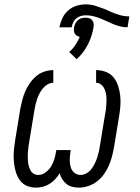

<svg xmlns="http://www.w3.org/2000/svg" viewBox="-20 -851 640 879"><path d="M144 8Q127 8 110 2.5Q93 -3 81 -14.5Q69 -26 61.5 -41Q54 -56 50 -72.5Q46 -89 44 -106.5Q42 -124 42.5 -141.5Q43 -159 45 -177Q47 -195 50 -213L73 -353Q77 -373 82 -393Q87 -413 95.5 -432.5Q104 -452 116.5 -470Q129 -488 145.5 -502Q162 -516 182.5 -523Q203 -530 224 -530V-472Q210 -472 197.5 -464.5Q185 -457 176 -446Q167 -435 160.5 -422.5Q154 -410 149.5 -396.5Q145 -383 142 -370Q139 -357 137 -343L114 -203Q112 -192 110.5 -180.5Q109 -169 108 -157.5Q107 -146 107 -135Q107 -124 108 -112.5Q109 -101 112 -90.5Q115 -80 120 -70.5Q125 -61 134.5 -55.5Q144 -50 155 -50Q173 -50 189 -62Q205 -74 214.5 -90Q224 -106 229 -123.5Q234 -141 237 -159L238 -164H304L303 -159Q301 -147 300 -135.5Q299 -124 299.5 -112.5Q300 -101 302.5 -90Q305 -79 311 -70Q317 -61 327 -55.5Q337 -50 349 -50Q363 -50 376.5 -58Q390 -66 399 -78Q408 -90 414.5 -103.5Q421 -117 425.5 -131Q430 -145 433 -158.5Q436 -172 438 -187L461 -327Q464 -341 465.5 -355.5Q467 -370 467.5 -384.5Q468 -399 466.5 -413Q465 -427 460 -440Q455 -453 444.5 -462.5Q434 -472 420 -472V-530Q444 -530 465.5 -521.5Q487 -513 500.5 -496Q514 -479 521 -457Q528 -435 530.5 -412Q533 -389 531 -365Q529 -341 525 -317L502 -177Q498 -155 492.5 -134Q487 -113 478 -92.5Q469 -72 455.5 -53Q442 -34 423.5 -20Q405 -6 383.5 1Q362 8 341 8Q325 8 310 4Q295 0 284 -9Q273 -18 265 -30.5Q257 -43 253 -58Q244 -43 232.5 -30.5Q221 -18 206.5 -9Q192 0 176 4Q160 8 144 8ZM308 -726H252Q256 -747 265.5 -767.5Q275 -788 292 -803Q309 -818 330.5 -824.5Q352 -831 373 -831Q396 -831 418 -824Q440 -817 461 -809L485 -798Q505 -789 527 -782.5Q549 -776 572 -776L564 -726Q547 -726 530.5 -730Q514 -734 498.5 -740.5Q483 -747 468.5 -754Q454 -761 438.5 -767Q423 -773 406.5 -777Q390 -781 373 -781Q362 -781 350.5 -778Q339 -775 329.5 -767Q320 -759 315 -748Q310 -737 308 -726ZM331 -580 297 -613Q313 -627 325 -645Q337 -663 345 -682Q338 -684 332 -687.5Q326 -691 322.5 -697Q319 -703 318.5 -710.5Q318 -718 319 -726Q321 -735 325 -743.5Q329 -752 336.5 -758.5Q344 -765 353 -767.5Q362 -770 371 -770Q380 -770 388.5 -767.5Q397 -765 402 -758.5Q407 -752 408.5 -743.5Q410 -735 408 -726Q402 -686 382.5 -647.5Q363 -609 331 -580Z"/></svg>

Font: Iosevka Curly Light Extended
Style: Italic
Weight: 300
Width: 7
Italic angle: -9°
Monospace: yes
Designer: Belleve Invis
Foundry: Belleve Invis
Version: Version 11.1.0; ttfautohint (v1.8.3)